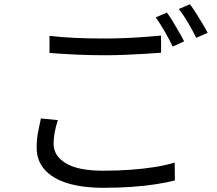

<svg xmlns="http://www.w3.org/2000/svg" viewBox="-20 -863 1040 919"><path d="M216.9 -691.4Q271.1 -684.7 338.7 -681.7Q406.2 -678.7 481.1 -678.7Q529.3 -678.7 577.7 -680.7Q626.1 -682.7 670.6 -686Q715.1 -689.4 751 -692.7V-610.6Q717.2 -608.3 672 -605.3Q626.7 -602.3 577.4 -600.5Q528.1 -598.6 481.5 -598.6Q406.4 -598.6 341.1 -601.8Q275.9 -605 216.9 -609.6ZM257 -288.1Q247.4 -258.8 241.9 -230.6Q236.5 -202.4 236.5 -174.8Q236.5 -117.1 295.2 -81.5Q353.9 -45.9 474.1 -45.9Q543.6 -45.9 607.2 -50.6Q670.8 -55.3 724.6 -64.1Q778.5 -72.9 816.1 -84.9L817.1 0.7Q781.3 10.1 728.8 18.4Q676.2 26.7 612 31.3Q547.7 35.9 476.5 35.9Q374.6 35.9 302.9 13.8Q231.3 -8.3 193.4 -51.2Q155.5 -94 155.5 -156.9Q155.5 -196.2 162.2 -231.1Q168.9 -265.9 175.7 -296ZM779.1 -802.6Q792.1 -785.2 806.9 -760.6Q821.7 -736 836.4 -710.7Q851.1 -685.4 861.3 -664.9L806.6 -640.2Q791.8 -671.2 768.9 -711.3Q745.9 -751.4 725.3 -779.8ZM889.3 -842.6Q902.9 -824.2 918.8 -799.3Q934.7 -774.5 949.6 -749.6Q964.5 -724.8 973.8 -706L919.4 -681.9Q903.2 -714.7 880.6 -753.3Q858 -791.9 836.1 -819.9Z"/></svg>

Font: Noto Sans TC
Style: Regular
Weight: 100
Designer: Ryoko NISHIZUKA 西塚涼子 (kana, bopomofo & ideographs); Paul D. Hunt (Latin, Greek & Cyrillic); Sandoll Communications 산돌커뮤니
Foundry: Adobe
Version: Version 2.004;hotconv 1.0.118;makeotfexe 2.5.65603